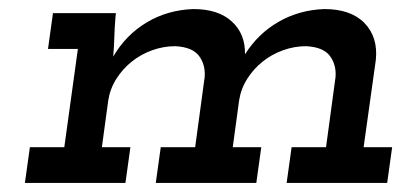

<svg xmlns="http://www.w3.org/2000/svg" viewBox="-20 -404 910 424"><path d="M624 -79 613 0H835L846 -79H783L810 -272Q815 -322 785 -353Q755 -384 696 -384Q641 -382 595.5 -356Q550 -330 521 -284Q522 -329 492 -356.5Q462 -384 407 -384Q350 -382 304 -354.5Q258 -327 230 -279Q232 -303 232.5 -322.5Q233 -342 235 -366L236 -375H97L86 -296H152L122 -79H46L35 0H257L268 -79H205L219 -182Q223 -208 237 -230Q251 -252 271 -268Q291 -284 316 -293Q341 -302 367 -302Q405 -300 419.5 -280.5Q434 -261 432 -234L411 -79H335L324 0H546L557 -79H494L508 -182Q512 -208 526 -230Q540 -252 560 -268Q580 -284 605 -293Q630 -302 656 -302Q694 -300 708.5 -280.5Q723 -261 721 -234L700 -79Z"/></svg>

Font: Josefin Slab Thin
Style: Italic
Weight: 100
Italic angle: -12°
Designer: Santiago Orozco
Foundry: Typemade
Version: Version 2.000